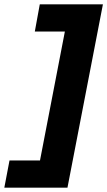

<svg xmlns="http://www.w3.org/2000/svg" viewBox="-72 -780 496 888"><path d="M112 -760H404L240 88H-52L-28 -38H113L228 -634H89Z"/></svg>

Font: Kufam
Style: Bold Italic
Weight: 700
Italic angle: -11°
Designer: Artur Schmal
Foundry: Original Type
Version: Version 1.301; ttfautohint (v1.8.3)